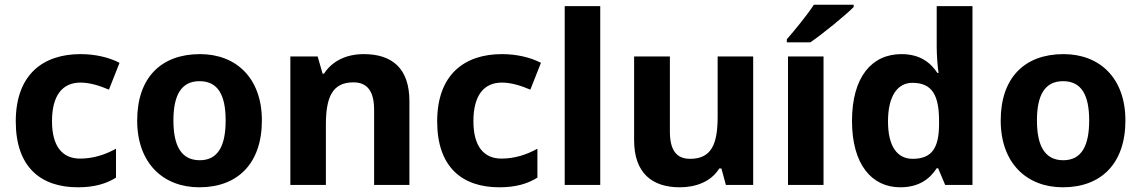

<svg xmlns="http://www.w3.org/2000/svg" viewBox="-20 -786 4851 816"><path d="M311 10C381 10 431 -5 473 -31V-154C428 -129 377 -112 320 -112C246 -112 201 -163 201 -271C201 -380 245 -435 322 -435C362 -435 403 -422 443 -405L488 -519C444 -542 385 -556 322 -556C164 -556 47 -470 47 -270C47 -76 153 10 311 10Z M1093 -274C1093 -455 983 -556 830 -556C664 -556 563 -455 563 -274C563 -92 674 10 827 10C991 10 1093 -92 1093 -274ZM717 -274C717 -381 750 -441 828 -441C907 -441 939 -381 939 -274C939 -167 907 -105 829 -105C750 -105 717 -167 717 -274Z M1526 -556C1452 -556 1392 -527 1357 -473H1351L1330 -546H1214V0H1365V-256C1365 -372 1392 -436 1482 -436C1543 -436 1570 -396 1570 -318V0H1720V-356C1720 -496 1646 -556 1526 -556Z M2102 10C2172 10 2222 -5 2264 -31V-154C2219 -129 2168 -112 2111 -112C2037 -112 1992 -163 1992 -271C1992 -380 2036 -435 2113 -435C2153 -435 2194 -422 2234 -405L2279 -519C2235 -542 2176 -556 2113 -556C1955 -556 1838 -470 1838 -270C1838 -76 1944 10 2102 10Z M2531 0V-760H2380V0Z M3181 -546H3030V-290C3030 -174 3004 -111 2913 -111C2853 -111 2827 -150 2827 -228V-546H2675V-190C2675 -50 2752 10 2869 10C2938 10 3002 -14 3037 -70H3046L3065 0H3181Z M3608 -756V-766H3439C3410 -721 3356 -656 3324 -619V-606H3424C3475 -641 3570 -718 3608 -756ZM3480 0V-546H3329V0Z M3806 10C3886 10 3932 -26 3961 -71H3967L3997 0H4113V-760H3961V-586C3961 -550 3965 -500 3969 -476H3964C3934 -521 3889 -556 3811 -556C3686 -556 3601 -460 3601 -272C3601 -87 3685 10 3806 10ZM3859 -111C3793 -111 3754 -164 3754 -270C3754 -376 3793 -434 3858 -434C3945 -434 3971 -376 3971 -271V-255C3970 -158 3941 -111 3859 -111Z M4763 -274C4763 -455 4653 -556 4500 -556C4334 -556 4233 -455 4233 -274C4233 -92 4344 10 4497 10C4661 10 4763 -92 4763 -274ZM4387 -274C4387 -381 4420 -441 4498 -441C4577 -441 4609 -381 4609 -274C4609 -167 4577 -105 4499 -105C4420 -105 4387 -167 4387 -274Z"/></svg>

Font: Noto Sans Myanmar UI
Style: Bold
Weight: 700
Designer: Monotype Design Team
Foundry: Monotype Imaging Inc.
Version: Version 2.103